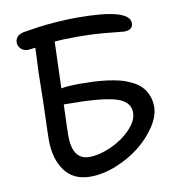

<svg xmlns="http://www.w3.org/2000/svg" viewBox="-80 -793 806 858"><g transform="rotate(-10 323.0 -364.0)"><path d="M262.2 -8.8Q186 -8.8 146.5 -62.5Q106.9 -116.2 106.9 -202.1Q106.9 -228.5 109.9 -312.5Q112.8 -396.5 112.8 -432.1Q112.8 -497.6 119.1 -619.1Q90.8 -615.2 85.9 -615.2Q65.4 -615.2 53.2 -627.7Q41 -640.1 41 -655.8Q41 -671.4 51.3 -682.4Q61.5 -693.4 81.1 -696.8Q82.5 -696.8 95.7 -699Q108.9 -701.2 119.6 -702.9Q130.4 -704.6 148.9 -707.3Q167.5 -710 186.3 -711.7Q205.1 -713.4 227.5 -715.3Q250 -717.3 275.4 -718.3Q300.8 -719.2 326.2 -719.2Q563 -719.2 563 -652.8Q563 -621.1 522 -621.1Q521 -621.1 452.9 -627.9Q384.8 -634.8 313 -634.8Q247.6 -634.8 209 -630.9Q202.1 -434.6 202.1 -422.9V-419.9Q231.9 -425.8 285.2 -425.8Q319.8 -425.8 348.1 -424.6Q376.5 -423.3 409.7 -419.2Q442.9 -415 468.5 -408.2Q494.1 -401.4 519 -389.2Q543.9 -377 560.1 -360.6Q576.2 -344.2 586.2 -320.6Q596.2 -296.9 596.2 -267.1Q596.2 -225.6 565.7 -179.2Q535.2 -132.8 488.3 -95.5Q441.4 -58.1 380.4 -33.4Q319.3 -8.8 262.2 -8.8ZM195.8 -207Q195.8 -96.2 272.9 -96.2Q316.9 -96.2 369.6 -119.4Q422.4 -142.6 460.7 -181.4Q499 -220.2 499 -258.8Q499 -309.1 434.1 -328.1Q369.1 -347.2 212.9 -347.2H200.2Q195.8 -230.5 195.8 -207Z"/></g></svg>

Font: Shantell Sans Irregular
Style: Regular
Weight: 400
Designer: Stephen Nixon, Anya Danilova, Shantell Martin
Foundry: Arrow Type
Version: Version 1.006;[9816181b4]